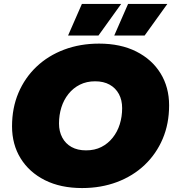

<svg xmlns="http://www.w3.org/2000/svg" viewBox="-20 -937 888 973"><path d="M396 16Q287 16 207.5 -24Q128 -64 84.5 -134.5Q41 -205 41 -297Q41 -390 73.5 -466.5Q106 -543 165 -599Q224 -655 305 -685.5Q386 -716 482 -716Q591 -716 670.5 -676Q750 -636 793.5 -565.5Q837 -495 837 -403Q837 -310 804.5 -233.5Q772 -157 713 -101Q654 -45 573 -14.5Q492 16 396 16ZM416 -175Q460 -175 493.5 -192Q527 -209 551 -239Q575 -269 587 -307.5Q599 -346 599 -389Q599 -430 582.5 -460.5Q566 -491 535.5 -508Q505 -525 462 -525Q419 -525 385 -508Q351 -491 327 -461Q303 -431 291 -392.5Q279 -354 279 -311Q279 -271 295.5 -240Q312 -209 342.5 -192Q373 -175 416 -175ZM559 -757 629 -917H828L713 -757ZM325 -757 395 -917H594L479 -757Z"/></svg>

Font: Montserrat Thin Black
Style: Italic
Weight: 900
Italic angle: -11.3°
Version: Version 9.000